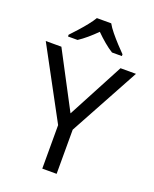

<svg xmlns="http://www.w3.org/2000/svg" viewBox="-170 -1038 906 1132"><g transform="rotate(20 283.0 -472.0)"><path d="M283 -363 469 -714H566L328 -277V0H238V-273L0 -714H98ZM327 -944Q339 -922 361.5 -894.5Q384 -867 408.5 -840.5Q433 -814 452 -795V-784H390Q364 -800 336 -823.5Q308 -847 281 -874Q254 -847 227 -824Q200 -801 174 -784H114V-795Q133 -815 156.5 -841Q180 -867 202 -894.5Q224 -922 237 -944Z"/></g></svg>

Font: Noto Sans Hebrew Droid SemiBold
Style: Regular
Weight: 600
Designer: Monotype Design Team
Foundry: Monotype Imaging Inc.
Version: Version 1.100; ttfautohint (v1.8.4.7-5d5b)